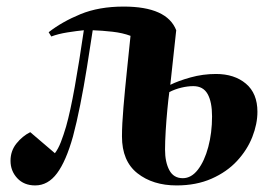

<svg xmlns="http://www.w3.org/2000/svg" viewBox="-20 -550 823 584"><path d="M128 -452Q169 -484 225 -507Q281 -530 356 -530Q488 -530 516 -458L498 -292Q522 -304 559.5 -314.5Q597 -325 637 -325Q693 -325 728 -295.5Q763 -266 763 -210Q763 -173 747.5 -133.5Q732 -94 701 -60.5Q670 -27 623.5 -6.5Q577 14 517 14Q445 14 398 -23Q351 -60 351 -135Q351 -171 355.5 -224Q360 -277 366 -334.5Q372 -392 377 -441Q353 -450 322 -453.5Q291 -457 262 -458Q254 -405 244.5 -345.5Q235 -286 224 -231Q213 -176 202 -135Q181 -60 153.5 -23Q126 14 87 14Q53 14 32.5 -8Q12 -30 12 -61Q12 -91 30 -113.5Q48 -136 72 -148L147 -84Q157 -97 165 -117.5Q173 -138 181 -165Q194 -211 207.5 -286.5Q221 -362 235 -458Q214 -456 185.5 -451.5Q157 -447 136 -439ZM495 -270Q492 -248 489 -216.5Q486 -185 484 -152Q482 -119 482 -95Q482 -57 495 -32.5Q508 -8 536 -8Q562 -8 582 -34Q602 -60 613.5 -103Q625 -146 625 -196Q625 -240 611.5 -264Q598 -288 568 -288Q551 -288 532 -283.5Q513 -279 495 -270Z"/></svg>

Font: Literata 72pt
Style: Bold Italic
Weight: 700
Italic angle: -2°
Designer: Latin by Veronika Burian and Jose Scaglione. Greek by Irene Vlachou. Cyrillic by Vera Evstafieva
Foundry: TypeTogether
Version: Version 3.002